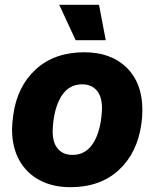

<svg xmlns="http://www.w3.org/2000/svg" viewBox="-20 -767 641 797"><path d="M30 -230Q30 -254 35 -289Q51 -408 128.5 -479Q206 -550 330 -550Q441 -550 506 -486Q571 -422 571 -311Q571 -280 567 -253Q550 -132 473 -61Q396 10 272 10Q199 10 144.5 -19Q90 -48 60 -102Q30 -156 30 -230ZM403 -306Q406 -360 384 -388.5Q362 -417 321 -417Q266 -417 235 -368Q204 -319 199 -234Q196 -180 218 -152Q240 -124 281 -124Q336 -124 367 -173Q398 -222 403 -306ZM226 -747H391L419 -600H294Z"/></svg>

Font: Mona Sans ExtraBold
Style: Italic
Weight: 800
Italic angle: -11.7°
Designer: Deni Anggara
Foundry: GitHub
Version: Version 2.000